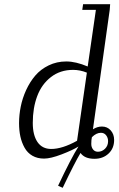

<svg xmlns="http://www.w3.org/2000/svg" viewBox="-20 -749 568 915"><path d="M70.8 -162.1Q70.8 -201.2 78.9 -241.2Q86.9 -281.2 104.7 -320.1Q122.6 -358.9 148.2 -388.9Q173.8 -418.9 212.2 -437.5Q250.5 -456.1 295.9 -456.1Q341.3 -456.1 397.9 -432.1L437 -702.1H372.1L376 -729H504.9L502.9 -702.1L422.9 -132.8Q443.4 -146 465.8 -146Q491.2 -146 507.6 -127.7Q523.9 -109.4 523.9 -82Q523.9 -42 497.3 -17.1Q470.7 7.8 430.2 7.8Q383.3 7.8 363.8 -20Q337.4 23.4 278.8 146L256.8 136.2Q319.3 3.9 354 -50.8Q325.7 -33.2 273.4 -13.2Q221.2 6.8 189.9 6.8Q158.2 6.8 134.5 -6.8Q110.8 -20.5 97.2 -44.9Q83.5 -69.3 77.1 -98.4Q70.8 -127.4 70.8 -162.1ZM136.2 -163.1Q136.2 -105 158.7 -72Q181.2 -39.1 224.1 -39.1Q276.9 -39.1 347.2 -78.1L394 -402.8Q361.8 -416 328.1 -416Q267.1 -416 222.9 -381.8Q178.7 -347.7 157.5 -291.3Q136.2 -234.9 136.2 -163.1ZM415 -63Q415 -47.4 423.6 -36.6Q432.1 -25.9 446.8 -25.9Q466.3 -25.9 480.7 -40.3Q495.1 -54.7 495.1 -76.2Q495.1 -92.3 485.8 -104.2Q476.6 -116.2 460.9 -116.2Q439 -116.2 418 -95.2Q415 -83.5 415 -63Z"/></svg>

Font: Dehuti Alt
Style: Italic
Weight: 400
Version: Version 1.2